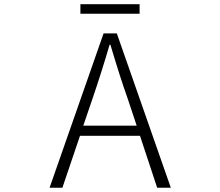

<svg xmlns="http://www.w3.org/2000/svg" viewBox="-20 -886 1040 906"><path d="M638.7 -866.2V-821.3H359.4V-866.2ZM373 -293H625L581.1 -424.8Q548.8 -514.6 501 -674.8H497.1Q460 -547.9 418 -424.8ZM721.7 0 640.6 -245.1H357.4L274.4 0H213.9L468.8 -728.5H531.2L786.1 0Z"/></svg>

Font: Gen Shin Gothic Monospace Light
Style: Regular
Weight: 300
Designer: [Source Han Sans]
Ryoko NISHIZUKA  (kana & ideographs); Paul D. Hunt (Latin, Greek & Cyrillic); Wenlong ZHANG  (bopomofo
Version: Version 1.002.20150607